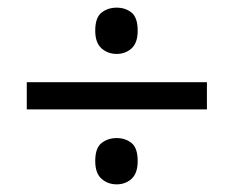

<svg xmlns="http://www.w3.org/2000/svg" viewBox="-20 -603 612 502"><path d="M285 -462Q262 -462 245.5 -476.5Q229 -491 229 -523Q229 -557 245.5 -570Q262 -583 285 -583Q308 -583 324 -570Q340 -557 340 -523Q340 -491 324 -476.5Q308 -462 285 -462ZM50 -317V-388H521V-317ZM285 -121Q262 -121 245.5 -135.5Q229 -150 229 -182Q229 -216 245.5 -229Q262 -242 285 -242Q308 -242 324 -229Q340 -216 340 -182Q340 -150 324 -135.5Q308 -121 285 -121Z"/></svg>

Font: Noto Sans Gothic
Style: Regular
Weight: 400
Designer: Monotype Design Team
Foundry: Monotype Imaging Inc.
Version: Version 2.001; ttfautohint (v1.8.4.7-5d5b)